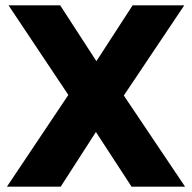

<svg xmlns="http://www.w3.org/2000/svg" viewBox="-20 -701 722 721"><path d="M206 -681 361 -442H323L478 -681H672L430 -320L429 -366L675 0H474L315 -244H365L208 0H6L251 -366L253 -320L12 -681Z"/></svg>

Font: Gabarito ExtraBold
Style: Regular
Weight: 800
Designer: Leandro Assis / Alvaro Franca / Felipe Casaprima
Foundry: Naipe Foundry
Version: Version 1.000